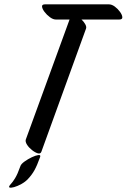

<svg xmlns="http://www.w3.org/2000/svg" viewBox="-20 -672 585 886"><path d="M377 -540 171 28Q167 39 154.5 35.5Q142 32 127.5 20.5Q113 9 104.5 -4.5Q96 -18 99 -28L301 -582H237Q225 -582 210.5 -592.5Q196 -603 185.5 -617Q175 -631 174 -641.5Q173 -652 188 -652H482Q496 -652 510 -641.5Q524 -631 534 -617Q544 -603 544.5 -592.5Q545 -582 531 -582H356Q367 -572 373.5 -560Q380 -548 377 -540ZM165 53Q151 92 139 113.5Q127 135 109 154Q97 167 79 177Q61 187 45 191.5Q29 196 23.5 193Q18 190 31 176Q38 169 49.5 150.5Q61 132 74 95Q77 85 93 73.5Q109 62 127 53.5Q145 45 157 43.5Q169 42 165 53Z"/></svg>

Font: Story Script
Style: Regular
Weight: 400
Designer: Lana Roulhac, Ben Buysse
Version: Version 1.000; ttfautohint (v1.8.4.7-5d5b)